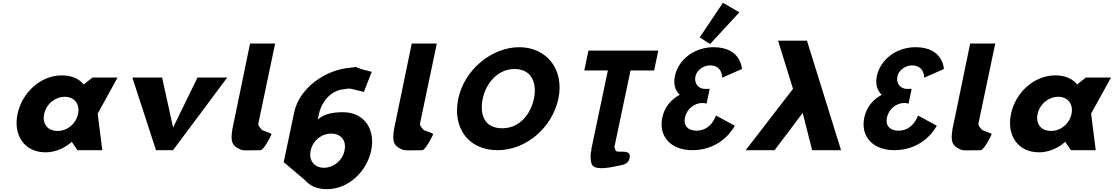

<svg xmlns="http://www.w3.org/2000/svg" viewBox="-20 -1060 7861 1355"><path d="M103.8 -256C72.3 -106 151.8 15 301.8 15C371.8 15 438.4 -16 485.2 -58H487.2L527 0H702L669.3 -258L809.9 -513H632.9L570.6 -464C537.2 -505 485 -528 416 -528C266 -528 135.4 -406 103.8 -256ZM291.8 -256C306.8 -327 370.3 -377 437.3 -377C503.3 -377 545.8 -327 530.8 -256C516.1 -186 455.6 -136 386.6 -136C314.6 -136 277.1 -186 291.8 -256Z M1123.9 -513H913.9L1081 0H1201L1583.9 -513H1373.9L1201.6 -160Z M1744.8 -753H1921.8L1803.7 -191C1800.1 -173 1813.7 -161.8 1826.9 -145C1834.1 -135.7 1890.4 -124 1896.3 -113C1896.3 -113 1855.8 -21.3 1822.6 0C1738.5 0 1698.6 4.3 1681.1 -3C1619 -28.9 1604.6 -57.6 1620.1 -148L1619.6 -148L1623.5 -166.5C1625.5 -176.7 1627.8 -187.5 1630.3 -199L1630.6 -200Z M2603.3 -553C2514.3 -574.7 2495.2 -584.7 2492.5 -588.3C2489.1 -586.8 2478.9 -584.4 2452.4 -582.3C2275 -567.8 2092.3 -438.9 2056.1 -267L1982.3 84L2135 214C2168.8 253 2219.2 275 2287.2 275C2437.2 275 2567.8 153 2599.4 3C2630.9 -147 2551.4 -268 2401.4 -268C2331.4 -268 2269.2 -258 2222.4 -216L2230.4 -254C2249.5 -345 2315.6 -415.1 2389.2 -427.4C2467.8 -440.4 2435.1 -436.4 2548.2 -411.3ZM2411.4 3C2396.4 74 2332.9 124 2265.9 124C2199.9 124 2157.4 74 2172.4 3C2187.1 -67 2247.6 -117 2316.6 -117C2388.6 -117 2426.1 -67 2411.4 3ZM2492.5 -588.3C2490.7 -590.8 2496.9 -590.2 2492.5 -588.3Z M2885.8 -753H3062.8L2944.7 -191C2941.1 -173 2954.7 -161.8 2967.9 -145C2975.1 -135.7 3031.4 -124 3037.3 -113C3037.3 -113 2996.8 -21.3 2963.6 0C2879.5 0 2839.6 4.3 2822.1 -3C2760 -28.9 2745.6 -57.6 2761.1 -148L2760.6 -148L2764.5 -166.5C2766.5 -176.7 2768.8 -187.5 2771.3 -199L2771.6 -200Z M3214.3 -363.9C3171.3 -159.1 3284.1 -0.1 3491.5 -0.1C3692.9 -0.1 3877.6 -159.1 3920.7 -363.9C3963.8 -568.8 3838.9 -726.9 3644.3 -726.9C3451.3 -726.9 3257.4 -568.8 3214.3 -363.9ZM3386.9 -363.9C3408.9 -468.5 3488.7 -573 3611.9 -573C3736 -573 3770.1 -468.5 3748.1 -363.9C3726.2 -259.4 3651.5 -154.8 3524 -154.8C3393.1 -154.8 3364.9 -259.4 3386.9 -363.9Z M4103.4 -562.9H4270L4152 -1.9L4155.9 -1.8C4145.6 9.2 4143.4 87 4161.8 108C4193.9 144.6 4298.5 119 4353.8 108C4385.1 102 4412.2 93.7 4421.3 63C4445.9 -21 4328.6 28.7 4323.5 0C4321.8 -9.2 4319.2 -16 4315.8 -20.9L4429.8 -562.9H4596.4L4625.8 -703.1H4132.8ZM4191.1 -1.1C4182.5 -0.1 4173.8 -0.1 4165.3 -1.6Z M4918.2 -796.2 4991.1 -749.1 5198.1 -973 5081.9 -1040.2ZM5077.1 -511.8C5077.1 -511.8 5079.2 -598.5 4990.8 -598.5C4945.8 -598.5 4897.3 -566.2 4887.8 -521.2C4877.1 -470.2 4910.9 -432.8 4953.4 -432.8H4988.3L4966.3 -328.2C4966.3 -328.2 4953.7 -333.3 4936.7 -333.3C4880.6 -333.3 4826.7 -290.8 4814 -230.5C4801.5 -171 4837 -137.8 4895.6 -137.8C5001 -137.8 5032.9 -244.9 5032.9 -244.9L5165.6 -172.7C5165.6 -172.7 5081.7 -0.1 4865.8 -0.1C4715.4 -0.1 4625.9 -96.2 4654.2 -230.5C4669.7 -304.4 4715.8 -358 4777.2 -391.1C4745.2 -420.9 4730.7 -465.1 4742.8 -522.9C4767.9 -641.9 4882.6 -726.9 5016.1 -726.9C5212.4 -726.9 5215.8 -573 5215.8 -573Z M5711.5 0 5644.8 -263 5446.5 0H5242.5L5576.5 -433L5471 -773H5675L5915.5 0Z M6502.6 -511.8C6502.6 -511.8 6504.7 -598.5 6416.3 -598.5C6371.3 -598.5 6322.8 -566.2 6313.3 -521.2C6302.6 -470.2 6336.4 -432.8 6378.9 -432.8H6413.8L6391.8 -328.2C6391.8 -328.2 6379.2 -333.3 6362.2 -333.3C6306.1 -333.3 6252.2 -290.8 6239.5 -230.5C6227 -171 6262.5 -137.8 6321.1 -137.8C6426.5 -137.8 6458.4 -244.9 6458.4 -244.9L6591.1 -172.7C6591.1 -172.7 6507.2 -0.1 6291.3 -0.1C6140.9 -0.1 6051.4 -96.2 6079.7 -230.5C6095.2 -304.4 6141.3 -358 6202.7 -391.1C6170.7 -420.9 6156.2 -465.1 6168.3 -522.9C6193.4 -641.9 6308.1 -726.9 6441.6 -726.9C6637.9 -726.9 6641.3 -573 6641.3 -573Z M6826.8 -753H7003.8L6885.7 -191C6882.1 -173 6895.7 -161.8 6908.9 -145C6916.1 -135.7 6972.4 -124 6978.3 -113C6978.3 -113 6937.8 -21.3 6904.6 0C6820.5 0 6780.6 4.3 6763.1 -3C6701 -28.9 6686.6 -57.6 6702.1 -148L6701.6 -148L6705.5 -166.5C6707.5 -176.7 6709.8 -187.5 6712.3 -199L6712.6 -200Z M7114.8 -256C7083.3 -106 7162.8 15 7312.8 15C7382.8 15 7449.4 -16 7496.2 -58H7498.2L7538 0H7713L7680.3 -258L7820.9 -513H7643.9L7581.6 -464C7548.2 -505 7496 -528 7427 -528C7277 -528 7146.4 -406 7114.8 -256ZM7302.8 -256C7317.8 -327 7381.3 -377 7448.3 -377C7514.3 -377 7556.8 -327 7541.8 -256C7527.1 -186 7466.6 -136 7397.6 -136C7325.6 -136 7288.1 -186 7302.8 -256Z"/></svg>

Font: Hussar
Style: BdOblTwo
Weight: 700
Foundry: Cannot Into Space Fonts
Version: Version 2.00